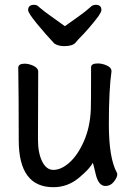

<svg xmlns="http://www.w3.org/2000/svg" viewBox="-20 -755 540 799"><path d="M202 24Q58 24 58 -171Q58 -356 56 -474Q57 -490 83 -490Q100 -490 119.5 -481Q139 -472 139 -456Q138 -340 138 -175Q138 -118 155.5 -83Q173 -48 202 -48Q235 -48 269.5 -79Q304 -110 329.5 -168Q355 -226 358 -301Q359 -318 359 -475Q359 -491 387 -491Q405 -491 424.5 -482.5Q444 -474 444 -458Q433 -382 433 -237Q433 -98 466 -37Q468 -35 468 -29Q468 -17 454 1Q440 19 419 19Q390 19 378.5 -29.5Q367 -78 366 -78Q356 -55 309 -15.5Q262 24 202 24ZM247 -563Q222 -563 206 -574Q171 -611 134 -656Q97 -701 97 -713Q97 -735 122 -735Q134 -735 141 -727Q164 -707 195 -685.5Q226 -664 250 -646Q275 -664 305.5 -685.5Q336 -707 358 -727Q366 -735 379 -735Q402 -735 402 -713Q402 -706 390 -688Q351 -636 305 -590L294 -577Q281 -563 247 -563Z"/></svg>

Font: LXGW WenKai Mono TC
Style: Bold
Weight: 700
Designer: LXGW / Fontworks Inc.
Foundry: LXGW / Fontworks Inc.
Version: Version 1.330